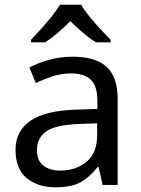

<svg xmlns="http://www.w3.org/2000/svg" viewBox="-20 -786 601 816"><path d="M288 -545Q386 -545 433 -502Q480 -459 480 -365V0H416L399 -76H395Q360 -32 321.5 -11Q283 10 215 10Q142 10 94 -28.5Q46 -67 46 -149Q46 -229 109 -272.5Q172 -316 303 -320L394 -323V-355Q394 -422 365 -448Q336 -474 283 -474Q241 -474 203 -461.5Q165 -449 132 -433L105 -499Q140 -518 188 -531.5Q236 -545 288 -545ZM314 -259Q214 -255 175.5 -227Q137 -199 137 -148Q137 -103 164.5 -82Q192 -61 235 -61Q303 -61 348 -98.5Q393 -136 393 -214V-262ZM325 -766Q337 -744 359.5 -716.5Q382 -689 406.5 -662.5Q431 -636 450 -617V-606H388Q362 -622 334 -645.5Q306 -669 279 -696Q252 -669 225 -646Q198 -623 172 -606H112V-617Q131 -637 154.5 -663Q178 -689 200 -716.5Q222 -744 235 -766Z"/></svg>

Font: Go Noto Current
Style: Regular
Weight: 400
Designer: Monotype Design Team
Foundry: Monotype Imaging Inc.
Version: Version 2.007; ttfautohint (v1.8) -l 8 -r 50 -G 200 -x 14 -D